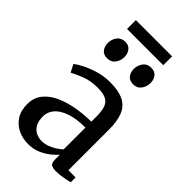

<svg xmlns="http://www.w3.org/2000/svg" viewBox="-274 -978 1066 1066"><g transform="rotate(45 259.0 -445.0)"><path d="M181 10.5Q138.5 10.5 102 -6.5Q65.5 -23.5 43 -57.8Q20.5 -92 20.5 -144Q20.5 -193.5 48 -228Q75.5 -262.5 121.5 -283.8Q167.5 -305 224.8 -315.2Q282 -325.5 341.5 -326V-366Q341.5 -408.5 332.5 -434.5Q323.5 -460.5 300.2 -472.5Q277 -484.5 234 -484.5Q178 -484.5 135.2 -467.5Q92.5 -450.5 67.5 -437L44.5 -482Q56.5 -492.5 88.8 -509.8Q121 -527 166 -541Q211 -555 261.5 -555Q328 -555 367.8 -535Q407.5 -515 424.8 -472.8Q442 -430.5 442 -363.5V-45.5L498.5 -45V-7Q487.5 -4 470.5 -0.5Q453.5 3 434 5.5Q414.5 8 397.5 8Q371 8 359.2 0Q347.5 -8 347.5 -36.5V-72.5Q336 -58.5 312.5 -39Q289 -19.5 255.5 -4.5Q222 10.5 181 10.5ZM223.5 -54.5Q252 -54.5 284.2 -69.8Q316.5 -85 341.5 -108.5V-279.5Q272.5 -279.5 225.5 -263.5Q178.5 -247.5 154.5 -220Q130.5 -192.5 130.5 -156Q130.5 -121 142.8 -98.5Q155 -76 176.2 -65.2Q197.5 -54.5 223.5 -54.5ZM153 -636.5Q125.5 -636.5 111.2 -655Q97 -673.5 97 -699.5Q97 -728.5 113.5 -750.8Q130 -773 161 -773H162Q189.5 -773 203.8 -754.5Q218 -736 218 -710Q218 -681.5 201.8 -659Q185.5 -636.5 154 -636.5ZM357.5 -636.5Q329.5 -636.5 315.2 -655Q301 -673.5 301 -699.5Q301 -728.5 317.5 -750.8Q334 -773 365 -773H366Q394 -773 408.2 -754.5Q422.5 -736 422.5 -710Q422.5 -681.5 406 -659Q389.5 -636.5 358.5 -636.5ZM402 -899.5V-830H117.5V-899.5Z"/></g></svg>

Font: Merriweather 48pt
Style: Regular
Weight: 400
Version: Version 2.100